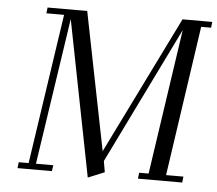

<svg xmlns="http://www.w3.org/2000/svg" viewBox="-51 -759 939 829"><g transform="rotate(5 418.0 -344.0)"><path d="M53.2 0 56.2 -25.9H99.1L195.8 -676.8H119.1L122.1 -702.1H293.9L413.1 -105L707 -702.1H835.9L833 -676.8H790L694.8 -25.9H770L767.1 0H575.2L578.1 -25.9H619.1L711.9 -655.8L421.9 -63L430.2 -15.1L358.9 14.2L226.1 -661.1L130.9 -25.9H206.1L202.1 0Z"/></g></svg>

Font: Dehuti
Style: Italic
Weight: 400
Version: Version 1.2